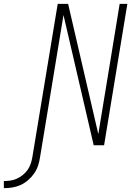

<svg xmlns="http://www.w3.org/2000/svg" viewBox="-166 -755 686 998"><path d="M-146 223V186Q-129 186 -111.5 183.5Q-94 181 -78 173.5Q-62 166 -47.5 154.5Q-33 143 -22.5 128Q-12 113 -6.5 96.5Q-1 80 2 63L134 -735H188L345 -58Q361 -154 376.5 -249.5Q392 -345 408 -441L456 -735H496L375 0H321L164 -677Q148 -581 132.5 -485.5Q117 -390 101 -294L42 63Q39 84 32 105.5Q25 127 11.5 146.5Q-2 166 -20 181.5Q-38 197 -59 206.5Q-80 216 -102 219.5Q-124 223 -146 223Z"/></svg>

Font: Iosevka Term Curly Extralight
Style: Italic
Weight: 200
Italic angle: -9°
Designer: Belleve Invis
Foundry: Belleve Invis
Version: Version 32.3.0